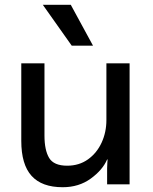

<svg xmlns="http://www.w3.org/2000/svg" viewBox="-20 -771 638 803"><path d="M166 -506V-204Q166 -143 185.5 -110.5Q205 -78 261 -78Q311 -78 348 -104.5Q385 -131 405 -174.5Q425 -218 425 -269V-506H522V0H428V-67Q428 -82 429 -91.5Q430 -101 430 -104H428Q409 -60 359.5 -24Q310 12 242 12Q155 12 112 -35.5Q69 -83 69 -182V-506ZM369 -580H280L159 -751H276Z"/></svg>

Font: Museo Sans Medium
Style: Regular
Weight: 500
Designer: Jos Buivenga
Foundry: Jos Buivenga & Rosetta Type Foundry (extension, remastering)
Version: Version 3.600;PS 1.000;hotconv 1.0.88;makeotf.lib2.5.647800;